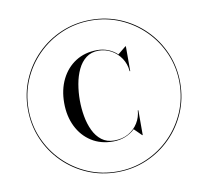

<svg xmlns="http://www.w3.org/2000/svg" viewBox="-83 -853 1037 956"><g transform="rotate(-10 435.0 -375.0)"><path d="M447 -148Q488.5 -148 519.2 -165.5Q550 -183 568 -212.2Q586 -241.5 588 -275.5H591V-150H588.5L551.5 -186.5Q531.5 -167 503.2 -155.5Q475 -144 441 -144Q378 -144 331.5 -173.8Q285 -203.5 259.2 -255.8Q233.5 -308 233.5 -375Q233.5 -442 259.2 -494.2Q285 -546.5 331.5 -576.2Q378 -606 441 -606Q470.5 -606 496.5 -595.5Q522.5 -585 541.5 -566.5L582.5 -600H585V-474.5H582Q579 -511.5 559.8 -540.2Q540.5 -569 510.8 -585.5Q481 -602 447 -602Q409.5 -602 383.8 -582.2Q358 -562.5 342.2 -529.2Q326.5 -496 319.5 -456Q312.5 -416 312.5 -375Q312.5 -334 319.5 -294Q326.5 -254 342.2 -220.8Q358 -187.5 383.8 -167.8Q409.5 -148 447 -148ZM435 -760Q515 -760 584.8 -730.2Q654.5 -700.5 707.5 -647.5Q760.5 -594.5 790.2 -524.8Q820 -455 820 -375Q820 -295 790.2 -225.2Q760.5 -155.5 707.5 -102.5Q654.5 -49.5 584.8 -19.8Q515 10 435 10Q355 10 285.2 -19.8Q215.5 -49.5 162.5 -102.5Q109.5 -155.5 79.8 -225.2Q50 -295 50 -375Q50 -455 79.8 -524.8Q109.5 -594.5 162.5 -647.5Q215.5 -700.5 285.2 -730.2Q355 -760 435 -760ZM435 6.5Q513.5 6.5 582.8 -23.2Q652 -53 704.5 -105.5Q757 -158 786.8 -227.2Q816.5 -296.5 816.5 -375Q816.5 -453.5 786.8 -522.8Q757 -592 704.5 -644.5Q652 -697 582.8 -726.8Q513.5 -756.5 435 -756.5Q356.5 -756.5 287.2 -726.8Q218 -697 165.5 -644.5Q113 -592 83.2 -522.8Q53.5 -453.5 53.5 -375Q53.5 -296.5 83.2 -227.2Q113 -158 165.5 -105.5Q218 -53 287.2 -23.2Q356.5 6.5 435 6.5Z"/></g></svg>

Font: Bodoni Moda 48pt Medium
Style: Regular
Weight: 500
Designer: Owen Earl
Foundry: indestructible type
Version: Version 2.005